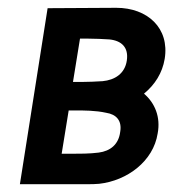

<svg xmlns="http://www.w3.org/2000/svg" viewBox="-20 -472 444 492"><path d="M31 0H203C213 0 224 0 234 -1C306 -9 373 -59 384 -130C392 -172 377 -208 349 -232C377 -255 396 -285 402 -321C415 -400 358 -452 278 -452L102 -451ZM138 -78 156 -189H172C195 -189 225 -189 252 -183C278 -179 293 -163 288 -134C284 -102 263 -85 233 -81C210 -78 184 -78 161 -78ZM167 -262 185 -373H207C225 -373 243 -372 260 -371C291 -368 310 -351 305 -317C300 -283 274 -267 243 -264C226 -263 207 -262 189 -262Z"/></svg>

Font: Rabbid Highway Sign II Hop
Style: Obl
Weight: 400
Foundry: Cannot Into Space Fonts
Version: Version 0.277